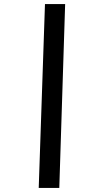

<svg xmlns="http://www.w3.org/2000/svg" viewBox="-20 -822 494 952"><path d="M172 110 203 -802H303L274 110Z"/></svg>

Font: Literata 12pt
Style: Bold Italic
Weight: 700
Italic angle: -2°
Designer: Latin by Veronika Burian and Jose Scaglione. Greek by Irene Vlachou. Cyrillic by Vera Evstafieva
Foundry: TypeTogether
Version: Version 3.002